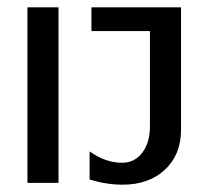

<svg xmlns="http://www.w3.org/2000/svg" viewBox="-20 -500 560 525"><path d="M475 -480V-145Q475 -77 431 -36Q387 5 315 5Q272 5 225 -9V-86Q268 -55 314 -55Q348 -55 369 -82.5Q390 -110 390 -155V-415H230V-480ZM55 0V-480H140V0Z"/></svg>

Font: Glametrix
Style: Bold
Weight: 700
Designer: gluk
Foundry: gluk
Version: Version 0.40